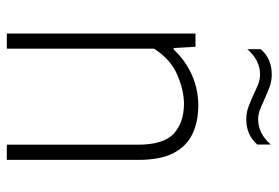

<svg xmlns="http://www.w3.org/2000/svg" viewBox="-144 -654 799 550"><g transform="rotate(90 255.0 -379.5)"><path d="M76.5 0V-540.5H114.5L118 -478H122.5Q153.5 -511.5 194.8 -530Q236 -548.5 283 -548.5Q328 -548.5 363.2 -532.2Q398.5 -516 418.5 -478.5Q438.5 -441 438.5 -376.5V0H395V-375Q395 -449.5 363 -478.5Q331 -507.5 277.5 -507.5Q240.5 -507.5 195.8 -488.8Q151 -470 120 -422V0ZM322 -686Q302.5 -686 285 -692.8Q267.5 -699.5 251 -707Q236 -714.5 222 -720Q208 -725.5 194 -725.5Q153 -725.5 121.5 -689V-727.5Q148.5 -759 194 -759Q213.5 -759 231 -752.2Q248.5 -745.5 265 -738Q280 -731 294 -725.5Q308 -720 322 -720Q363 -720 394.5 -756V-717.5Q367.5 -686 322 -686Z"/></g></svg>

Font: Encode Sans Semi Condensed ExtraLight
Style: Regular
Weight: 200
Width: 4
Designer: Multiple Designers
Foundry: Impallari Type
Version: Version 3.000; ttfautohint (v1.8.3) -l 8 -r 50 -G 200 -x 14 